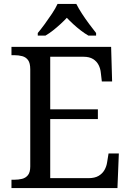

<svg xmlns="http://www.w3.org/2000/svg" viewBox="-20 -951 663 971"><path d="M38 0V-42H51Q73 -42 91.5 -46.5Q110 -51 121.5 -65.5Q133 -80 133 -109V-600Q133 -632 122 -647Q111 -662 92.5 -667Q74 -672 51 -672H38V-714H542L547 -539H495L490 -582Q488 -604 478.5 -622.5Q469 -641 450.5 -652.5Q432 -664 402 -664H234V-398H475V-349H234V-50H427Q459 -50 478.5 -61.5Q498 -73 508.5 -91.5Q519 -110 522 -132L529 -175H581L574 0ZM171 -784Q187 -803 206 -829Q225 -855 243 -882Q261 -909 271 -931H366Q377 -909 394.5 -882Q412 -855 431.5 -829Q451 -803 466 -784V-771H427Q408 -782 388.5 -797Q369 -812 351 -828.5Q333 -845 318 -861Q303 -845 285 -828.5Q267 -812 248 -797Q229 -782 210 -771H171Z"/></svg>

Font: Noto Serif Myanmar
Style: Regular
Weight: 400
Designer: Ben Mitchell and the Monotype Design Team
Foundry: Monotype Imaging Inc.
Version: Version 2.106